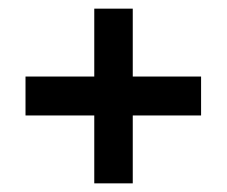

<svg xmlns="http://www.w3.org/2000/svg" viewBox="-20 -557 525 444"><path d="M39 -380V-290H198V-133H287V-290H445V-380H287V-537H198V-380Z"/></svg>

Font: LT Wave Medium
Style: Regular
Weight: 500
Designer: Daniel Lyons
Version: Version 2.5 (Glyphs App)